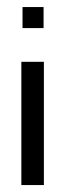

<svg xmlns="http://www.w3.org/2000/svg" viewBox="-20 -533 191 553"><path d="M106.4 -355V0H41.5V-355ZM44.9 -512.7H105.5V-452.1H44.9Z"/></svg>

Font: Fibel Vienna LRS
Style: Regular
Weight: 400
Designer: Peter Wiegel
Foundry: Peter Wioegel
Version: Version 000.000